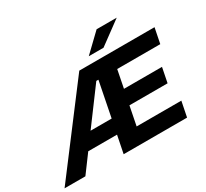

<svg xmlns="http://www.w3.org/2000/svg" viewBox="-238 -1161 1521 1421"><g transform="rotate(-30 522.5 -450.5)"><path d="M902 -901H730L580 -757H706ZM1083 -570 1109 -700H466L-64 0H114L225 -150H471L441 0H983L1009 -130H627L659 -292H985L1010 -418H685L715 -570ZM316 -273 537 -571H555L496 -273Z"/></g></svg>

Font: AWKNG-Font
Style: Bold Italic
Weight: 700
Italic angle: -11.3°
Designer: Awakening Church
Foundry: Awakening Church
Version: Version 1.700;PS 001.700;hotconv 1.0.88;makeotf.lib2.5.64775